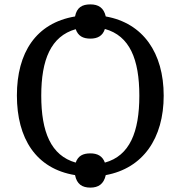

<svg xmlns="http://www.w3.org/2000/svg" viewBox="-20 -794 822 875"><path d="M392 61C428 61 453 45 462 4C632 -27 726 -164 726 -358C726 -553 632 -689 462 -719C453 -759 428 -774 392 -774C354 -774 330 -760 322 -719C144 -689 57 -554 57 -359C57 -163 144 -25 322 4C330 45 354 61 392 61ZM325 -53C212 -85 168 -193 168 -358C168 -522 212 -629 325 -661C336 -630 358 -618 392 -618C424 -618 448 -630 458 -662C571 -631 615 -524 615 -358C615 -192 571 -84 458 -53C447 -83 424 -95 392 -95C358 -95 336 -84 325 -53Z"/></svg>

Font: Noto Serif Thai
Style: Regular
Weight: 400
Designer: Monotype Design Team
Foundry: Monotype Imaging Inc.
Version: Version 1.901